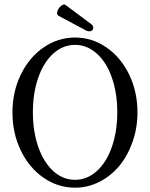

<svg xmlns="http://www.w3.org/2000/svg" viewBox="-20 -848 688 881"><path d="M375 -708 248 -775.9Q239.3 -782.2 243.2 -795.9Q247.1 -809.6 259.8 -820.6Q272.5 -831.5 280.8 -825.2L397.9 -737.8Q408.7 -730 408 -719.7Q407.2 -709.5 397.9 -705.8Q388.7 -702.1 375 -708ZM324.2 13.2Q245.6 13.2 179.4 -32.7Q113.3 -78.6 75.2 -158Q37.1 -237.3 37.1 -332Q37.1 -426.3 75.2 -505.1Q113.3 -584 179.4 -629.9Q245.6 -675.8 324.2 -675.8Q402.8 -675.8 469 -629.9Q535.2 -584 573 -505.1Q610.8 -426.3 610.8 -332Q610.8 -261.2 588.4 -197.3Q565.9 -133.3 527.8 -87.2Q489.7 -41 436.5 -13.9Q383.3 13.2 324.2 13.2ZM224.9 -62.7Q269 -22.9 324.2 -22.9Q379.4 -22.9 423.8 -62.7Q468.3 -102.5 493.2 -173.6Q518.1 -244.6 518.1 -333Q518.1 -421.4 493.2 -492.2Q468.3 -563 423.8 -602.5Q379.4 -642.1 324.2 -642.1Q269 -642.1 224.9 -602.5Q180.7 -563 155.8 -492.2Q130.9 -421.4 130.9 -333Q130.9 -244.6 155.8 -173.6Q180.7 -102.5 224.9 -62.7Z"/></svg>

Font: Junicode SmCond
Style: Regular
Weight: 400
Width: 4
Designer: Peter S. Baker
Version: Version 2.206